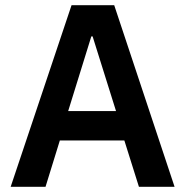

<svg xmlns="http://www.w3.org/2000/svg" viewBox="-20 -718 712 738"><path d="M514 0 458 -178H210L155 0H21L255 -698H419L651 0ZM336 -578H331L242 -291H426Z"/></svg>

Font: IBM Plex Sans Hebrew SemiBold
Style: Regular
Weight: 600
Designer: Mike Abbink, Paul van der Laan, Pieter van Rosmalen, Yanek Iontef
Foundry: Bold Monday
Version: Version 1.2